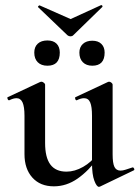

<svg xmlns="http://www.w3.org/2000/svg" viewBox="-20 -712 541 745"><path d="M189 11Q136 11 105.5 -23Q75 -57 75 -114V-263Q75 -298 67.5 -314.5Q60 -331 44 -331Q32 -331 16 -323Q12 -322 9.5 -328Q7 -334 10 -335L136 -394Q139 -395 141 -395Q145 -395 150 -391Q155 -387 155 -384V-157Q155 -101 175.5 -73.5Q196 -46 238 -46Q270 -46 302.5 -64.5Q335 -83 356 -113L362 -101Q324 -49 281 -19Q238 11 189 11ZM417 -384V-113Q417 -79 424 -64.5Q431 -50 448 -50Q456 -50 467 -53.5Q478 -57 493 -62Q497 -64 500 -58.5Q503 -53 499 -51L368 12Q366 13 364 13Q355 13 346 -11Q337 -35 337 -79V-263Q337 -298 330 -314.5Q323 -331 306 -331Q294 -331 278 -323Q274 -322 272 -328Q270 -334 273 -335L399 -394Q401 -395 403 -395Q408 -395 412.5 -391Q417 -387 417 -384ZM242 -575 128 -684Q126 -686 129.5 -689Q133 -692 134 -691L254 -638L372 -692Q374 -693 376.5 -690.5Q379 -688 377 -685L264 -575Q260 -571 253.5 -571Q247 -571 242 -575ZM164 -457Q140 -457 126.5 -470.5Q113 -484 113 -508Q113 -530 126.5 -542.5Q140 -555 164 -555Q187 -555 199.5 -542.5Q212 -530 212 -508Q212 -457 164 -457ZM338 -457Q315 -457 301.5 -470.5Q288 -484 288 -508Q288 -529 301.5 -541.5Q315 -554 338 -554Q361 -554 373.5 -541.5Q386 -529 386 -508Q386 -457 338 -457Z"/></svg>

Font: Cormorant Light SemiBold
Style: Regular
Weight: 600
Version: Version 4.000